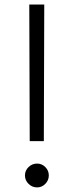

<svg xmlns="http://www.w3.org/2000/svg" viewBox="-20 -818 326 845"><path d="M174.8 -797.9 172.9 -196.8H110.8L108.9 -797.9ZM143.1 -98.1Q164.1 -98.1 179.4 -82.8Q194.8 -67.4 194.8 -45.9Q194.8 -24.4 179.4 -8.8Q164.1 6.8 143.1 6.8Q121.6 6.8 105.7 -8.8Q89.8 -24.4 89.8 -45.9Q89.8 -67.4 105.7 -82.8Q121.6 -98.1 143.1 -98.1Z"/></svg>

Font: Stilu Light
Style: Regular
Weight: 300
Designer: Genilson Lima Santos
Foundry: Genilson Lima Santos
Version: Version 1.200;PS 001.200;hotconv 1.0.88;makeotf.lib2.5.64775